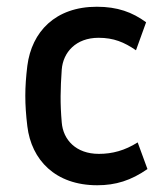

<svg xmlns="http://www.w3.org/2000/svg" viewBox="-20 -536 483 569"><path d="M268 13C323 13 368 -1 417 -35L388 -114C350 -90 313 -80 273 -80C205 -80 167 -122 163 -173C158 -230 159 -272 163 -330C167 -381 205 -424 272 -424C317 -424 348 -411 383 -387L413 -470C372 -500 328 -516 267 -516C144 -516 74 -442 61 -341C57 -308 55 -280 55 -252C55 -224 57 -195 61 -162C73 -62 144 13 268 13Z"/></svg>

Font: Finlandica Medium
Style: Regular
Weight: 500
Designer: Niklas Ekholm, Juho Hiilivirta, Jaakko Suomalainen
Foundry: Helsinki Type Studio
Version: Version 2.000;Glyphs 3.2 (3202)